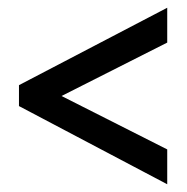

<svg xmlns="http://www.w3.org/2000/svg" viewBox="-20 -604 483 496"><path d="M412 -128 29 -330V-384L412 -584V-494L139 -356L412 -218Z"/></svg>

Font: Noto Sans Thai Looped ExtraCondensed Medium
Style: Regular
Weight: 500
Width: 2
Designer: Sasikarn Vongin, Ben Mitchell
Foundry: The Fontpad Ltd
Version: Version 1.001; ttfautohint (v1.8.4.7-5d5b)